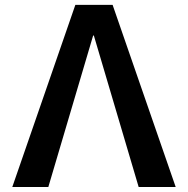

<svg xmlns="http://www.w3.org/2000/svg" viewBox="-20 -750 754 770"><path d="M536.1 0 356.4 -607.4H353.5L173.8 0H29.3L282.2 -730.5H431.6L684.6 0Z"/></svg>

Font: Mgen+ 1c bold
Style: Bold
Weight: 700
Designer: [Source Han Sans]
Ryoko NISHIZUKA  (kana & ideographs); Paul D. Hunt (Latin, Greek & Cyrillic); Wenlong ZHANG  (bopomofo
Version: Version 1.059.20150602